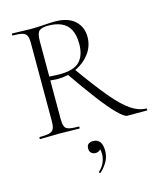

<svg xmlns="http://www.w3.org/2000/svg" viewBox="-130 -725 939 1098"><g transform="rotate(-15 339.5 -176.0)"><path d="M560 0Q543 0 504 -39Q465 -78 410 -150.5Q355 -223 287 -322L335 -337Q421 -216 481 -144.5Q541 -73 587 -42.5Q633 -12 676 -12Q679 -12 679 -6Q679 0 676 0Q631 0 602.5 0Q574 0 560 0ZM299 -628Q376 -628 416.5 -591Q457 -554 457 -495Q457 -442 426 -399Q395 -356 343.5 -331Q292 -306 230 -306Q221 -306 209 -307Q197 -308 187 -309V-81Q187 -52 193 -37Q199 -22 218.5 -17Q238 -12 276 -12Q279 -12 279 -6Q279 0 276 0Q252 0 223.5 -1Q195 -2 160 -2Q128 -2 98 -1Q68 0 44 0Q42 0 42 -6Q42 -12 44 -12Q82 -12 101.5 -17Q121 -22 128 -37Q135 -52 135 -81V-544Q135 -573 128.5 -587.5Q122 -602 103 -607.5Q84 -613 46 -613Q43 -613 43 -619Q43 -625 46 -625Q69 -625 98.5 -623.5Q128 -622 160 -622Q191 -622 232 -625Q273 -628 299 -628ZM401 -468Q401 -522 383.5 -554Q366 -586 333.5 -600.5Q301 -615 255 -615Q219 -615 203 -602Q187 -589 187 -542V-332Q201 -331 217.5 -330Q234 -329 247 -329Q333 -329 367 -365Q401 -401 401 -468ZM329 275Q325 277 321.5 273.5Q318 270 321 268Q344 246 354 222Q364 198 364 173Q364 151 358.5 143Q353 135 345 130L361 127Q364 143 354.5 151Q345 159 331 159Q314 159 304.5 149.5Q295 140 295 124Q295 104 306 96.5Q317 89 333 89Q359 89 372.5 107Q386 125 386 160Q386 194 371 221.5Q356 249 329 275Z"/></g></svg>

Font: Cormorant Infant Light
Style: Regular
Weight: 300
Designer: Christian Thalmann (Catharsis Fonts)
Foundry: Catharsis Fonts
Version: Version 4.001